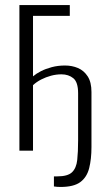

<svg xmlns="http://www.w3.org/2000/svg" viewBox="-20 -598 436 762"><path d="M220 144Q212 144 207 143.5Q202 143 194 142V102H207Q249 102 266 85.5Q283 69 286.5 37Q290 5 290 -41V-228Q290 -272 271 -287.5Q252 -303 224 -303Q203 -303 182.5 -297.5Q162 -292 143.5 -282.5Q125 -273 111 -260V0H57V-578H257V-535H111V-295Q124 -306 142.5 -315.5Q161 -325 185.5 -331.5Q210 -338 238 -338Q266 -338 289.5 -328Q313 -318 328 -295Q343 -272 343 -233V-14Q343 33 334 69Q325 105 299 124.5Q273 144 220 144Z"/></svg>

Font: Oswald ExtraLight
Style: Regular
Weight: 250
Designer: Vernon Adams
Foundry: Vernon Adams
Version: Version 4.103;gftools[0.9.33.dev8+g029e19f]